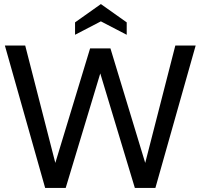

<svg xmlns="http://www.w3.org/2000/svg" viewBox="-20 -924 986 944"><path d="M4 -700H104L252 -123L423 -686H523L694 -123L842 -700H942L744 0H643L473 -563L303 0H202ZM603 -814V-753L476 -819L349 -753V-814L476 -904Z"/></svg>

Font: Cabin
Style: Regular
Weight: 400
Designer: Pablo Impallari
Foundry: Pablo Impallari. http://www.impallari.com Igino Marini. http://www.ikern.com
Version: Version 2.001